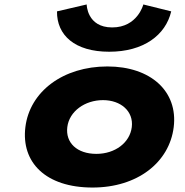

<svg xmlns="http://www.w3.org/2000/svg" viewBox="-20 -826 830 861"><path d="M622.8 -806C622.8 -806 596.9 -703 483.1 -703C369.4 -703 368.7 -806 368.7 -806L235.6 -775C234.4 -668 315.3 -594 469.7 -594C623.5 -594 722.6 -668 747.8 -775ZM93.8 -256C113.5 -416 263.2 -528 461.6 -528C656.4 -528 778.7 -416 759 -256C739.6 -98 596.8 15 395 15C184.6 15 74.4 -98 93.8 -256ZM281.8 -256C273.2 -186 325.2 -136 412.3 -136C495.8 -136 562.4 -186 571 -256C579.7 -327 521.8 -377 441.9 -377C360.8 -377 290.6 -327 281.8 -256Z"/></svg>

Font: Hussar
Style: BdSuprExtOblOne
Weight: 700
Foundry: Cannot Into Space Fonts
Version: Version 2.00